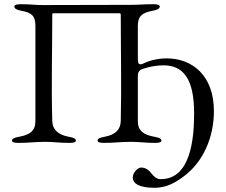

<svg xmlns="http://www.w3.org/2000/svg" viewBox="-20 -673 1070 911"><path d="M37 -6C37 2 49 5 66 5C120 5 144 0 194 0C240 0 257 5 311 5C328 5 340 2 340 -6C340 -15 330 -20 307 -24C257 -33 229 -57 228 -99C223 -265 228 -433 228 -599C228 -607 228 -610 233 -610H545C549 -610 553 -610 553 -603C553 -436 557 -266 553 -99C552 -57 526 -33 476 -24C453 -20 443 -15 443 -6C443 2 455 5 472 5C526 5 550 0 600 0C646 0 663 5 717 5C734 5 746 2 746 -6C746 -15 736 -20 713 -24C663 -33 634 -51 634 -98V-313C634 -325 637 -335 646 -341C655 -347 706 -363 756 -363C850 -363 901 -298 901 -136C901 -15 885 177 743 177C726 177 713 169 696 147C682 129 666 122 649 122C634 122 610 146 610 169C610 200 645 218 713 218C768 218 809 196 853 163C943 96 995 -20 995 -146C995 -315 892 -396 771 -396C720 -396 680 -382 654 -369C652 -368 647 -368 646 -368C635 -368 634 -378 634 -409V-550C634 -597 655 -613 705 -622C728 -626 738 -633 738 -642C738 -650 726 -653 709 -653C655 -653 643 -650 600 -650L183 -649C142 -649 131 -653 77 -653C60 -653 48 -650 48 -642C48 -633 58 -626 81 -622C131 -613 148 -597 148 -550V-98C148 -51 120 -33 70 -24C47 -20 37 -15 37 -6Z"/></svg>

Font: EB Garamond
Style: Regular
Weight: 400
Designer: Georg Duffner and Octavio Pardo
Foundry: Georg Duffner
Version: Version 1.000;PS 001.000;hotconv 1.0.88;makeotf.lib2.5.64775